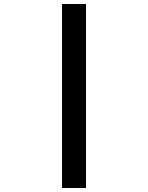

<svg xmlns="http://www.w3.org/2000/svg" viewBox="-20 -880 740 960"><path d="M290 60V-860H410V60Z"/></svg>

Font: Martian Mono SemiBold
Style: Regular
Weight: 600
Monospace: yes
Designer: Roman Shamin
Foundry: Evil Martians
Version: Version 1.000; ttfautohint (v1.8.4.7-5d5b)